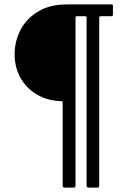

<svg xmlns="http://www.w3.org/2000/svg" viewBox="-20 -762 601 867"><path d="M435 -689Q428 -689 428 -681V76Q428 85 421 85H380Q371 85 371 76V-683Q371 -685 369 -687Q367 -689 364 -689H328Q321 -689 321 -681V77Q321 85 313 85H271Q263 85 263 77V-300Q263 -305 258 -305Q194 -307 146 -335.5Q98 -364 72 -411.5Q46 -459 46 -517Q46 -576 73 -627.5Q100 -679 153 -710.5Q206 -742 281 -742H483Q490 -742 490 -736V-695Q490 -689 483 -689Z"/></svg>

Font: n
Style: Regular
Weight: 400
Designer: Pablo Impallari, Rodrigo Fuenzalida
Foundry: Impallari Type
Version: Version 1.002; ttfautohint (v1.5)